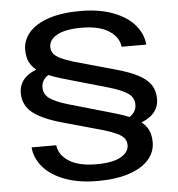

<svg xmlns="http://www.w3.org/2000/svg" viewBox="-60 -820 942 1018"><g transform="rotate(-5 411.5 -311.0)"><path d="M738 -556H607Q601 -608 549 -641.5Q497 -675 403 -675Q317 -675 273.5 -650.5Q230 -626 230 -588Q230 -567 241.5 -552Q253 -537 278 -525Q303 -513 348 -499L566 -438Q641 -417 685 -393.5Q729 -370 749.5 -339Q770 -308 770 -265Q770 -210 727.5 -175.5Q685 -141 600 -128L586 -166Q620 -179 636.5 -198.5Q653 -218 653 -244Q653 -280 624 -302Q595 -324 525 -345L302 -409Q226 -430 182.5 -451.5Q139 -473 117.5 -504.5Q96 -536 96 -584Q96 -635 131 -676Q166 -717 235.5 -740.5Q305 -764 404 -764Q507 -764 581.5 -735Q656 -706 695 -658.5Q734 -611 738 -556ZM85 -66H216Q222 -14 274 19.5Q326 53 420 53Q506 53 549.5 28.5Q593 4 593 -34Q593 -55 581.5 -70Q570 -85 545 -97Q520 -109 475 -123L257 -184Q150 -214 101.5 -254Q53 -294 53 -357Q53 -412 95 -446.5Q137 -481 222 -494L237 -456Q203 -443 186.5 -423.5Q170 -404 170 -378Q170 -342 199 -320Q228 -298 298 -277L521 -213Q597 -192 640.5 -170.5Q684 -149 705.5 -117.5Q727 -86 727 -38Q727 14 692 54.5Q657 95 587.5 118.5Q518 142 419 142Q316 142 241.5 113Q167 84 128 36.5Q89 -11 85 -66Z"/></g></svg>

Font: Unbounded Variable
Style: Regular
Weight: 400
Designer: Luke Prowse, Jean-Baptiste Morizot, Fátima Lázaro, Florian Runge
Foundry: NaN
Version: Version 1.600;FEAKit 1.0